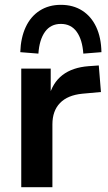

<svg xmlns="http://www.w3.org/2000/svg" viewBox="-20 -775 446 795"><path d="M68 0V-491H190V-372H182Q197 -432 238.5 -464Q280 -496 347 -501L389 -504L398 -394L321 -387Q260 -381 228.5 -348.5Q197 -316 197 -260V0ZM139 -553 64 -559Q66 -619 86.5 -663Q107 -707 144.5 -731Q182 -755 232 -755Q283 -755 320.5 -731Q358 -707 378.5 -663Q399 -619 400 -559L325 -553Q321 -611 297.5 -643.5Q274 -676 232 -676Q190 -676 166.5 -643.5Q143 -611 139 -553Z"/></svg>

Font: Nunito Sans 11pt
Style: Bold
Weight: 700
Version: Version 3.101;gftools[0.9.27]